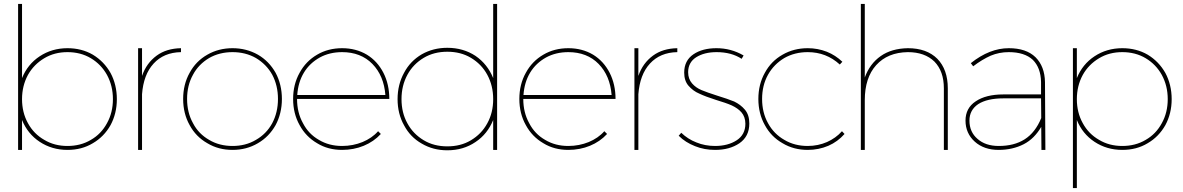

<svg xmlns="http://www.w3.org/2000/svg" viewBox="-20 -762 6012 976"><path d="M452 -484C414 -506 371 -517 323 -517C270 -517 223 -503 182 -476C141 -449 111 -412 92 -365V-742H72V0H92V-152C111 -105 141 -68 182 -41C223 -14 270 0 323 0C371 0 414 -11 452 -34C490 -56 520 -87 542 -126C563 -165 574 -209 574 -258C574 -307 563 -352 542 -391C520 -430 490 -461 452 -484ZM442 -51C407 -30 367 -20 323 -20C279 -20 240 -30 205 -51C170 -71 142 -99 122 -136C102 -172 92 -213 92 -258C92 -303 102 -344 122 -381C142 -417 170 -445 205 -466C240 -487 279 -497 323 -497C367 -497 407 -487 442 -466C477 -445 504 -417 524 -381C544 -344 554 -303 554 -258C554 -213 544 -172 524 -136C504 -99 477 -71 442 -51Z M776 -479C742 -454 717 -420 702 -376V-517H682V0H702V-283C707 -349 726 -401 761 -439C795 -476 841 -496 900 -497V-517C851 -516 810 -504 776 -479Z M1291 -484C1252 -506 1209 -517 1162 -517C1115 -517 1072 -506 1034 -484C995 -462 965 -431 944 -392C922 -353 911 -308 911 -259C911 -210 922 -165 944 -126C965 -87 995 -56 1034 -34C1072 -11 1115 0 1162 0C1209 0 1252 -11 1291 -34C1329 -56 1359 -87 1381 -126C1402 -165 1413 -210 1413 -259C1413 -308 1402 -353 1381 -392C1359 -431 1329 -462 1291 -484ZM1043 -467C1078 -487 1118 -497 1162 -497C1206 -497 1246 -487 1281 -467C1316 -446 1344 -418 1364 -382C1383 -346 1393 -305 1393 -259C1393 -213 1383 -172 1364 -136C1344 -99 1316 -71 1281 -51C1246 -30 1206 -20 1162 -20C1118 -20 1078 -30 1043 -51C1008 -71 980 -99 961 -136C941 -172 931 -213 931 -259C931 -305 941 -346 961 -382C980 -418 1008 -446 1043 -467Z M1823 -40C1791 -27 1756 -20 1719 -20C1675 -20 1636 -30 1601 -51C1566 -71 1539 -99 1520 -136C1500 -172 1490 -213 1490 -259H1959C1959 -308 1949 -353 1929 -392C1909 -431 1881 -462 1845 -484C1808 -506 1766 -517 1719 -517C1672 -517 1629 -506 1592 -484C1554 -462 1524 -431 1503 -392C1481 -353 1470 -308 1470 -259C1470 -210 1481 -165 1503 -126C1524 -87 1554 -56 1592 -34C1629 -11 1672 0 1719 0C1758 0 1795 -7 1829 -21C1863 -35 1892 -55 1916 -81L1902 -95C1881 -71 1854 -53 1823 -40ZM1606 -470C1639 -488 1677 -497 1719 -497C1782 -497 1834 -477 1873 -437C1912 -397 1934 -344 1939 -279H1491C1494 -322 1505 -360 1525 -393C1545 -426 1572 -451 1606 -470Z M2507 -742H2487V-365C2468 -412 2438 -450 2397 -478C2356 -505 2308 -519 2254 -519C2206 -519 2163 -508 2124 -486C2085 -463 2055 -432 2034 -392C2012 -352 2001 -307 2001 -258C2001 -209 2012 -164 2034 -125C2055 -85 2085 -54 2124 -32C2163 -9 2206 2 2254 2C2308 2 2356 -12 2397 -40C2438 -67 2468 -105 2487 -152V0H2507ZM2374 -49C2339 -28 2299 -18 2254 -18C2209 -18 2169 -28 2134 -49C2099 -70 2071 -98 2051 -135C2031 -171 2021 -212 2021 -258C2021 -304 2031 -345 2051 -382C2071 -419 2099 -447 2134 -468C2169 -489 2209 -499 2254 -499C2299 -499 2339 -489 2374 -468C2409 -447 2437 -419 2457 -382C2477 -345 2487 -304 2487 -258C2487 -212 2477 -171 2457 -135C2437 -98 2409 -70 2374 -49Z M2973 -40C2941 -27 2906 -20 2869 -20C2825 -20 2786 -30 2751 -51C2716 -71 2689 -99 2670 -136C2650 -172 2640 -213 2640 -259H3109C3109 -308 3099 -353 3079 -392C3059 -431 3031 -462 2995 -484C2958 -506 2916 -517 2869 -517C2822 -517 2779 -506 2742 -484C2704 -462 2674 -431 2653 -392C2631 -353 2620 -308 2620 -259C2620 -210 2631 -165 2653 -126C2674 -87 2704 -56 2742 -34C2779 -11 2822 0 2869 0C2908 0 2945 -7 2979 -21C3013 -35 3042 -55 3066 -81L3052 -95C3031 -71 3004 -53 2973 -40ZM2756 -470C2789 -488 2827 -497 2869 -497C2932 -497 2984 -477 3023 -437C3062 -397 3084 -344 3089 -279H2641C2644 -322 2655 -360 2675 -393C2695 -426 2722 -451 2756 -470Z M3299 -479C3265 -454 3240 -420 3225 -376V-517H3205V0H3225V-283C3230 -349 3249 -401 3284 -439C3318 -476 3364 -496 3423 -497V-517C3374 -516 3333 -504 3299 -479Z M3623 -497C3672 -497 3715 -486 3750 -463L3760 -480C3717 -505 3671 -517 3622 -517C3575 -517 3536 -507 3505 -486C3474 -465 3458 -434 3458 -393C3458 -366 3465 -343 3480 -326C3495 -309 3513 -295 3535 -286C3556 -276 3585 -265 3620 -254C3653 -244 3680 -235 3700 -226C3719 -217 3736 -206 3749 -191C3762 -176 3769 -156 3769 -133C3769 -96 3754 -68 3725 -49C3696 -30 3659 -20 3615 -20C3581 -20 3549 -26 3520 -38C3491 -49 3465 -66 3443 -87L3430 -72C3453 -49 3480 -32 3513 -19C3545 -6 3579 0 3615 0C3664 0 3705 -11 3739 -34C3772 -57 3789 -90 3789 -134C3789 -163 3782 -186 3767 -204C3752 -222 3733 -236 3712 -246C3690 -255 3661 -265 3625 -276C3591 -287 3565 -296 3546 -304C3527 -312 3511 -323 3498 -338C3485 -353 3478 -372 3478 -395C3478 -428 3492 -454 3519 -471C3546 -488 3580 -497 3623 -497Z M4086 -497C4149 -497 4203 -476 4249 -434L4262 -448C4239 -470 4213 -487 4183 -499C4152 -511 4120 -517 4086 -517C4039 -517 3996 -506 3958 -484C3919 -462 3889 -431 3868 -392C3846 -353 3835 -308 3835 -259C3835 -210 3846 -165 3868 -126C3889 -87 3919 -56 3958 -34C3996 -11 4039 0 4086 0C4123 0 4158 -7 4191 -21C4223 -35 4250 -55 4273 -81L4260 -95C4239 -71 4213 -53 4184 -40C4154 -27 4121 -20 4086 -20C4042 -20 4002 -30 3967 -51C3932 -71 3904 -99 3884 -136C3864 -172 3854 -213 3854 -259C3854 -305 3864 -346 3884 -382C3904 -418 3932 -446 3967 -467C4002 -487 4042 -497 4086 -497Z M4745 -463C4709 -499 4659 -517 4595 -517C4540 -516 4494 -503 4457 -477C4420 -451 4393 -415 4376 -368V-742H4356V0H4376V-253C4376 -328 4395 -388 4434 -431C4473 -474 4526 -496 4595 -497C4652 -497 4697 -481 4730 -449C4762 -416 4778 -371 4778 -313V0H4798V-313C4798 -377 4780 -427 4745 -463Z M5274 0H5294L5292 -345C5291 -398 5275 -440 5244 -471C5212 -502 5167 -517 5108 -517C5043 -517 4979 -492 4915 -441L4927 -425C4957 -448 4987 -466 5016 -479C5045 -491 5075 -497 5108 -497C5161 -497 5202 -484 5230 -458C5257 -431 5271 -394 5272 -345V-282H5080C5021 -282 4974 -270 4940 -247C4905 -224 4888 -191 4888 -149C4888 -106 4904 -70 4935 -42C4966 -14 5007 0 5056 0C5104 0 5147 -10 5184 -29C5221 -48 5250 -78 5273 -117ZM5189 -54C5153 -31 5109 -20 5057 -20C5012 -20 4976 -32 4949 -56C4922 -79 4908 -110 4908 -149C4908 -185 4923 -213 4953 -233C4983 -252 5025 -262 5080 -262H5272L5273 -162C5253 -113 5225 -77 5189 -54Z M5814 -484C5776 -506 5733 -517 5685 -517C5632 -517 5585 -503 5544 -476C5503 -449 5473 -412 5454 -365V-517H5434V194H5454V-152C5473 -105 5503 -68 5544 -41C5585 -14 5632 0 5685 0C5733 0 5776 -11 5814 -34C5852 -56 5882 -87 5904 -126C5925 -165 5936 -209 5936 -258C5936 -307 5925 -352 5904 -391C5882 -430 5852 -461 5814 -484ZM5804 -51C5769 -30 5729 -20 5685 -20C5641 -20 5602 -30 5567 -51C5532 -71 5504 -99 5484 -136C5464 -172 5454 -213 5454 -258C5454 -303 5464 -344 5484 -381C5504 -417 5532 -445 5567 -466C5602 -487 5641 -497 5685 -497C5729 -497 5769 -487 5804 -466C5839 -445 5866 -417 5886 -381C5906 -344 5916 -303 5916 -258C5916 -213 5906 -172 5886 -136C5866 -99 5839 -71 5804 -51Z"/></svg>

Font: Argentum Sans Thin
Style: Regular
Weight: 250
Designer: Julieta Ulanovsky
Foundry: Julieta Ulanovsky
Version: Version 5.001;February 15, 2019;FontCreator 11.5.0.2425 64-b